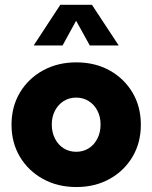

<svg xmlns="http://www.w3.org/2000/svg" viewBox="-20 -752 621 782"><path d="M291 9.8Q214.8 9.8 155 -23.2Q95.2 -56.2 61 -113.5Q26.9 -170.9 26.9 -244.1Q26.9 -317.4 61 -374.8Q95.2 -432.1 155 -465.1Q214.8 -498 291 -498Q367.2 -498 426.5 -465.1Q485.8 -432.1 519.8 -374.8Q553.7 -317.4 553.7 -244.1Q553.7 -170.9 519.8 -113.5Q485.8 -56.2 426.5 -23.2Q367.2 9.8 291 9.8ZM290.5 -133.8Q318.8 -133.8 341.3 -147.9Q363.8 -162.1 376.7 -187.5Q389.6 -212.9 389.6 -245.1Q389.6 -276.4 376.7 -301.3Q363.8 -326.2 341.3 -340.3Q318.8 -354.5 290.5 -354.5Q261.7 -354.5 239.3 -340.3Q216.8 -326.2 203.9 -301.3Q190.9 -276.4 190.9 -245.1Q190.9 -212.9 203.9 -187.5Q216.8 -162.1 239.3 -147.9Q261.7 -133.8 290.5 -133.8ZM463.4 -566.9H345.7L290 -667.5L234.9 -566.9H117.2L225.6 -732.4H354.5Z"/></svg>

Font: Kumbh Sans ExtraBold
Style: Regular
Weight: 800
Version: Version 1.005